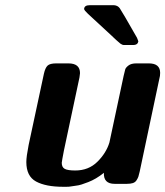

<svg xmlns="http://www.w3.org/2000/svg" viewBox="-20 -699 629 730"><path d="M80.1 -83Q80.1 -103 88.9 -147.9L147 -418.9Q151.9 -440.9 160.9 -449.5Q169.9 -458 193.8 -458H240.2Q284.2 -458 284.2 -420.9Q284.2 -417 282.2 -404.8L223.1 -127Q215.3 -86.9 214.8 -80.1Q214.8 -63 226.3 -56.9Q237.8 -50.8 266.1 -50.8Q316.9 -50.8 350.3 -84Q383.8 -117.2 396 -157.2L450.2 -411.1Q454.1 -428.2 456.1 -435.1Q458 -441.9 468.5 -450Q479 -458 498 -458H545.9Q588.9 -458 588.9 -421.9Q588.9 -409.7 585.9 -399.9L511.2 -46.9Q508.3 -33.7 506.1 -27.3Q503.9 -21 499 -13.4Q494.1 -5.9 485.1 -2.9Q476.1 0 461.9 0H416Q373 0 375 -42Q359.9 -29.8 345 -21Q330.1 -12.2 315.4 -6.6Q300.8 -1 290.3 2.4Q279.8 5.9 266.8 7.3Q253.9 8.8 248.5 10Q243.2 11.2 231.9 11.2H220.2Q154.3 11.2 117.2 -8.8Q80.1 -28.8 80.1 -83ZM299.8 -665Q300.8 -679.2 320.8 -679.2H413.6Q427.7 -678.2 435.3 -667.7Q442.9 -657.2 501 -555.2L504.9 -544.9L505.9 -541Q502.9 -527.8 486.8 -527.8H451.7Q444.8 -527.8 437.3 -533.4Q429.7 -539.1 391.6 -575.2Q348.6 -615.2 314.9 -646Q299.8 -660.2 299.8 -665Z"/></svg>

Font: CMU Sans Serif
Style: BoldOblique
Weight: 700
Italic angle: -12°
Version: Version 0.7.0